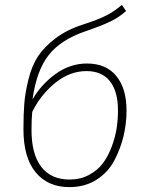

<svg xmlns="http://www.w3.org/2000/svg" viewBox="-20 -756 606 786"><path d="M336 -496Q414 -496 456 -445Q498 -394 498 -303Q498 -251 486 -200Q474 -149 448.5 -100Q423 -51 375.5 -20.5Q328 10 264 10Q176 10 126 -50.5Q76 -111 76 -227Q76 -289 79.5 -332.5Q83 -376 96.5 -431Q110 -486 135 -524.5Q160 -563 206.5 -598.5Q253 -634 318 -655Q380 -675 413 -691.5Q446 -708 479 -736L496 -711Q469 -686 433 -668.5Q397 -651 330 -628Q230 -594 180 -531.5Q130 -469 113 -349Q149 -411 208 -453.5Q267 -496 336 -496ZM265 -21Q309 -21 344.5 -40Q380 -59 401.5 -88Q423 -117 437.5 -156Q452 -195 457.5 -231Q463 -267 463 -303Q463 -382 430 -423.5Q397 -465 334 -465Q266 -465 206.5 -417Q147 -369 112 -298Q109 -268 109 -223Q109 -125 149 -73Q189 -21 265 -21Z"/></svg>

Font: Fira Sans UltraLight
Style: Italic
Weight: 200
Italic angle: -8°
Designer: Carrois Corporate & Edenspiekermann AG
Foundry: Carrois Corporate GbR & Edenspiekermann AG
Version: Version 4.203;PS 004.203;hotconv 1.0.88;makeotf.lib2.5.64775